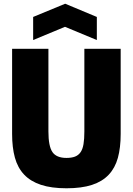

<svg xmlns="http://www.w3.org/2000/svg" viewBox="-20 -1001 713 1031"><path d="M337 10Q256 10 200 -8.5Q144 -27 109.5 -63.5Q75 -100 60 -154.5Q45 -209 45 -282V-739H240V-295Q240 -216 261.5 -184.5Q283 -153 337 -153Q364 -153 382.5 -160Q401 -167 412.5 -183.5Q424 -200 428.5 -227.5Q433 -255 433 -295V-739H628V-282Q628 -208 613 -153.5Q598 -99 563.5 -62.5Q529 -26 473.5 -8Q418 10 337 10ZM158 -910 330 -981 500 -910V-786L329 -857L158 -786Z"/></svg>

Font: Encode Sans Compressed
Style: Black
Weight: 900
Designer: Pablo Impallari, Andres Torresi
Foundry: Pablo Impallari, Andres Torresi
Version: Version 1.000; ttfautohint (v1.00) -l 8 -r 50 -G 200 -x 14 -